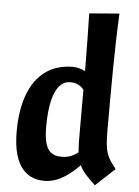

<svg xmlns="http://www.w3.org/2000/svg" viewBox="-55 -813 626 867"><g transform="rotate(5 258.0 -379.0)"><path d="M495 -69C452 -123 443 -142 443 -245C443 -423 443 -608 451 -770L315 -759C317 -683 318 -605 319 -497C301 -507 282 -512 261 -512C127 -512 35 -409 35 -200C35 -30 107 12 179 12C245 12 298 -33 337 -73C349 -46 371 -22 408 12ZM249 -103C199 -103 166 -123 166 -232C166 -370 199 -442 257 -442C284 -442 304 -432 319 -413V-229C319 -187 319 -155 322 -130C302 -114 278 -103 249 -103Z"/></g></svg>

Font: CantoraOne
Style: Regular
Weight: 400
Designer: Pablo Impallari, Rodrigo Fuenzalida
Foundry: Pablo Impallari
Version: Version 1.001